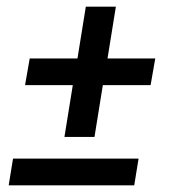

<svg xmlns="http://www.w3.org/2000/svg" viewBox="-20 -555 540 575"><path d="M263 -145H173L198 -300H55L69 -380H212L237 -535H327L302 -380H445L431 -300H288ZM6 0 19 -80H395L382 0Z"/></svg>

Font: Iosevka SS18 Medium
Style: Italic
Weight: 500
Italic angle: -9°
Monospace: yes
Designer: Belleve Invis
Foundry: Belleve Invis
Version: Version 25.1.1; ttfautohint (v1.8.4)